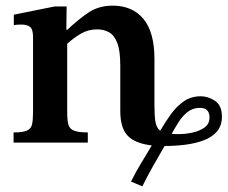

<svg xmlns="http://www.w3.org/2000/svg" viewBox="-20 -505 808 680"><path d="M565 12Q564 12 563 12Q542 48 523 81.5Q504 115 484 155L444 138Q463 100 479.5 73.5Q496 47 517 11V10Q458 3 432 -24.5Q406 -52 406 -112V-273Q406 -325 395.5 -352.5Q385 -380 366.5 -390.5Q348 -401 324 -401Q292 -401 266 -385.5Q240 -370 218 -350V-108Q218 -80 222 -64.5Q226 -49 241.5 -42.5Q257 -36 291 -36V0H28V-36Q61 -36 75.5 -42.5Q90 -49 93.5 -64.5Q97 -80 97 -108V-374Q97 -401 86.5 -409.5Q76 -418 56 -418Q43 -418 36 -417Q29 -416 29 -416V-453L173 -482H216L215 -400H219Q258 -437 294 -461Q330 -485 379 -485Q449 -485 488 -438Q527 -391 527 -296V-132Q527 -95 530.5 -74Q534 -53 546 -43H548Q566 -74 586 -101.5Q606 -129 631.5 -146.5Q657 -164 691 -164Q718 -164 742 -147.5Q766 -131 766 -92Q766 -60 748.5 -39.5Q731 -19 701.5 -8Q672 3 636.5 7.5Q601 12 565 12ZM588 -31Q598 -30 613 -30Q637 -30 662 -35.5Q687 -41 704.5 -53.5Q722 -66 722 -89Q722 -123 688 -123Q663 -123 644.5 -108.5Q626 -94 612.5 -72.5Q599 -51 588 -31Z"/></svg>

Font: STIX Two Text SemiBold
Style: Regular
Weight: 600
Designer: Ross Mills, John Hudson & Paul Hanslow, Tiro Typeworks Ltd; with prior portions MicroPress Inc., and Coen Hoffman.
Foundry: Tiro Typeworks Ltd
Version: Version 2.13 b171